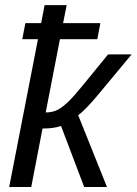

<svg xmlns="http://www.w3.org/2000/svg" viewBox="-20 -745 544 765"><path d="M149.4 -232.9 104.5 0H16.6L131.3 -588.9H68.8L81.1 -652.8H144L157.7 -724.6H245.6L231.4 -652.8H379.9L367.7 -588.9H218.8L162.1 -296.9Q175.8 -296.9 187.5 -299.6Q199.2 -302.2 209 -307.1Q229 -317.4 253.2 -340.8Q277.3 -364.3 315.4 -411.6L410.6 -528.3H504.4L372.6 -369.6Q318.4 -304.7 291.5 -286.1L406.2 0H315.4L223.1 -243.2Q195.3 -232.9 149.4 -232.9Z"/></svg>

Font: Arimo
Style: Italic
Weight: 400
Italic angle: -12°
Designer: Steve Matteson
Foundry: Monotype Imaging Inc.
Version: Version 1.33